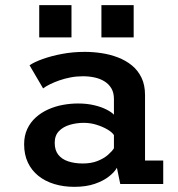

<svg xmlns="http://www.w3.org/2000/svg" viewBox="-20 -713 690 744"><path d="M268 11Q226 11 190.5 0.2Q155 -10.5 128.8 -31.5Q102.5 -52.5 88 -83.2Q73.5 -114 73.5 -154Q73.5 -187.5 85.8 -213.5Q98 -239.5 119 -258.2Q140 -277 166.8 -289Q193.5 -301 223.2 -306.5Q253 -312 282.5 -312Q317 -312 345.2 -305.2Q373.5 -298.5 393.2 -288.2Q413 -278 421.5 -268.5V-329.5Q421.5 -353.5 411.8 -370.2Q402 -387 385.2 -397.5Q368.5 -408 346.8 -412.8Q325 -417.5 301.5 -417.5Q276.5 -417.5 253.2 -413Q230 -408.5 210 -401.5Q190 -394.5 173.8 -386.5Q157.5 -378.5 147 -370.5L94.5 -460Q112.5 -472.5 145.2 -484.2Q178 -496 220 -504Q262 -512 308.5 -512Q341 -512 374 -507Q407 -502 437 -490.5Q467 -479 490.8 -459.8Q514.5 -440.5 528.2 -412.2Q542 -384 542 -344.5V-91H612.5V0H446L433 -63Q424.5 -47 403 -29.8Q381.5 -12.5 347.8 -0.8Q314 11 268 11ZM301 -79.5Q333.5 -79.5 358 -89.2Q382.5 -99 398.5 -113Q414.5 -127 421.5 -138.5V-189.5Q414 -201 395.5 -211.8Q377 -222.5 353.2 -229.8Q329.5 -237 304.5 -237Q277 -237 251 -229.5Q225 -222 208.5 -205Q192 -188 192 -159.5Q192 -131 205.8 -113.5Q219.5 -96 244.2 -87.8Q269 -79.5 301 -79.5ZM132 -693H257V-568H132ZM373 -693H498V-568H373Z"/></svg>

Font: Trispace Thin Medium
Style: Regular
Weight: 500
Version: Version 1.210